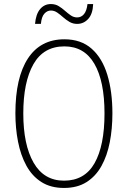

<svg xmlns="http://www.w3.org/2000/svg" viewBox="-20 -918 631 948"><path d="M535 -358Q535 -282 522 -215.5Q509 -149 481 -98.5Q453 -48 407.5 -19Q362 10 296 10Q230 10 184 -19.5Q138 -49 110 -100.5Q82 -152 69 -218.5Q56 -285 56 -358Q56 -535 118 -629.5Q180 -724 298 -724Q380 -724 432.5 -677.5Q485 -631 510 -548.5Q535 -466 535 -358ZM95 -358Q95 -203 146 -114.5Q197 -26 296 -26Q398 -26 447 -112.5Q496 -199 496 -358Q496 -517 446 -603Q396 -689 298 -689Q195 -689 145 -601Q95 -513 95 -358ZM153 -800Q157 -848 178 -873Q199 -898 231 -898Q253 -898 269.5 -888Q286 -878 300.5 -865Q315 -852 329.5 -842Q344 -832 361 -832Q381 -832 394.5 -848Q408 -864 412 -898H440Q438 -849 415.5 -824.5Q393 -800 361 -800Q340 -800 323 -810Q306 -820 291.5 -833Q277 -846 262.5 -856Q248 -866 231 -866Q213 -866 199 -850.5Q185 -835 182 -800Z"/></svg>

Font: Noto Sans Sinhala Condensed ExtraLight
Style: Regular
Weight: 200
Width: 3
Designer: Jelle Bosma - Monotype Design Team
Foundry: Monotype Imaging Inc.
Version: Version 2.006; ttfautohint (v1.8.4.7-5d5b)